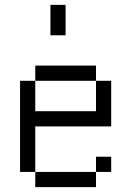

<svg xmlns="http://www.w3.org/2000/svg" viewBox="-20 -770 540 790"><path d="M437.5 -62.5V-125H375V-62.5H125V0H375V-62.5ZM125 -62.5V-250H437.5V-437.5H375Q375 -437.5 375 -312.5H125Q125 -312.5 125 -437.5H62.5Q62.5 -437.5 62.5 -62.5ZM125 -437.5H375V-500H125ZM187.5 -750Q187.5 -750 187.5 -625H250Q250 -625 250 -750Z"/></svg>

Font: Unifont
Style: Regular
Weight: 500
Version: Version 13.0.05